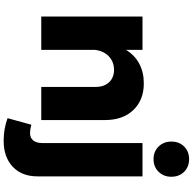

<svg xmlns="http://www.w3.org/2000/svg" viewBox="-22 -808 1031 1026"><g transform="rotate(90 493.0 -294.5)"><path d="M621 -341V0H444V-290Q444 -336 419 -362.5Q394 -389 352 -389Q308 -388 279.5 -360Q251 -332 246 -286V0H68V-541H246V-453Q275 -500 320.5 -524Q366 -548 425 -548Q514 -548 567.5 -492Q621 -436 621 -341ZM690 60Q716 60 730 43Q744 26 744 -7V-541H922V20Q922 104 870.5 152.5Q819 201 731 201Q668 201 611 180L646 53Q672 60 690 60ZM924 -695Q924 -654 897.5 -627Q871 -600 830 -600Q789 -600 762.5 -627Q736 -654 736 -695Q736 -737 762.5 -763.5Q789 -790 830 -790Q871 -790 897.5 -763.5Q924 -737 924 -695Z"/></g></svg>

Font: Gontserrat
Style: Bold
Weight: 700
Designer: Julieta Ulanovsky
Foundry: Julieta Ulanovsky
Version: Version 6.001